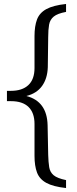

<svg xmlns="http://www.w3.org/2000/svg" viewBox="-20 -752 390 968"><path d="M313 196Q248 189 213.5 170Q179 151 166.5 117.5Q154 84 154 34V-127Q154 -183 124 -212.5Q94 -242 35 -242H15V-294H35Q92 -294 123 -323Q154 -352 154 -409V-570Q154 -620 166.5 -653.5Q179 -687 213.5 -706Q248 -725 313 -732V-692Q270 -684 251 -668.5Q232 -653 227.5 -627.5Q223 -602 223 -565L221 -413Q219 -356 192 -318.5Q165 -281 113 -268Q217 -241 220 -121L223 29Q224 65 228 90.5Q232 116 250.5 131.5Q269 147 313 156Z"/></svg>

Font: Piazzolla SC
Style: Regular
Weight: 400
Designer: Juan Pablo del Peral
Foundry: Huerta Tipografica
Version: Version 1.330